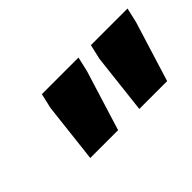

<svg xmlns="http://www.w3.org/2000/svg" viewBox="-40 -874 634 634"><g transform="rotate(-45 277.5 -557.0)"><path d="M348 -426 372 -636 384 -688H555L543 -636L478 -426ZM119 -426 143 -636 155 -688H326L314 -636L249 -426Z"/></g></svg>

Font: Saira SemiExpanded ExtraBold
Style: Italic
Weight: 800
Width: 6
Italic angle: -12°
Designer: Hector Gatti with collaboration of the Omnibus-Type team
Foundry: Omnibus-Type
Version: Version 1.101